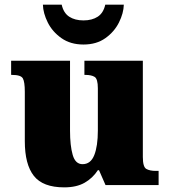

<svg xmlns="http://www.w3.org/2000/svg" viewBox="-20 -798 731 828"><path d="M257 10Q165 10 126 -39.5Q87 -89 87 -189V-402Q87 -445 78.5 -460Q70 -475 32 -475H28V-536H282V-234Q282 -170 293.5 -130Q305 -90 336 -90Q371 -90 386.5 -129Q402 -168 402 -235V-417Q402 -458 388 -466.5Q374 -475 348 -475H344V-536H596V-121Q596 -78 611 -69.5Q626 -61 652 -61H664V0H435L407 -64H402Q380 -30 345 -10Q310 10 257 10ZM340 -606Q284 -606 245 -633.5Q206 -661 186 -701Q166 -741 165 -778H246Q254 -742 278.5 -726Q303 -710 340 -710Q377 -710 401.5 -726Q426 -742 434 -778H514Q513 -741 493 -701Q473 -661 434.5 -633.5Q396 -606 340 -606Z"/></svg>

Font: Noto Serif Tamil Black
Style: Regular
Weight: 900
Designer: Indian Type Foundry, Tom Grace, and the Monotype Design Team
Foundry: Monotype Imaging Inc.
Version: Version 2.004; ttfautohint (v1.8.4.7-5d5b)